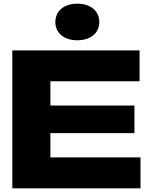

<svg xmlns="http://www.w3.org/2000/svg" viewBox="-20 -1024 834 1044"><path d="M254 -582H739V-750H47V0H744V-168H254V-300H711V-450H254ZM400 -805C472 -805 520 -844 520 -904C520 -965 472 -1004 400 -1004C329 -1004 281 -965 281 -904C281 -844 329 -805 400 -805Z"/></svg>

Font: Bounded
Style: Bold
Weight: 700
Designer: Vlad Churkin
Version: Version 3.0